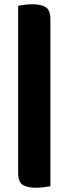

<svg xmlns="http://www.w3.org/2000/svg" viewBox="-20 -703 321 899"><path d="M216 169Q206 171 187 173.5Q168 176 149 176Q109 176 87 163Q65 150 65 106V-676Q75 -678 94 -680.5Q113 -683 132 -683Q172 -683 194 -669.5Q216 -656 216 -612Z"/></svg>

Font: Baloo Bhai 2 ExtraBold
Style: Regular
Weight: 800
Designer: Supriya Tembe, Noopur Datye and Ek Type
Foundry: Ek Type
Version: Version 1.640;PS 1.000;hotconv 16.6.51;makeotf.lib2.5.65220;